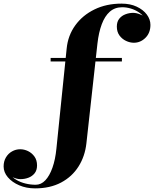

<svg xmlns="http://www.w3.org/2000/svg" viewBox="-248 -780 850 1060"><path d="M-54.5 260Q-102.5 260 -142 243Q-181.5 226 -204.8 198.5Q-228 171 -228 139Q-228 110.5 -215.2 89Q-202.5 67.5 -181.5 55.8Q-160.5 44 -136.5 44Q-114.5 44 -93.2 54.2Q-72 64.5 -57.8 84.2Q-43.5 104 -43.5 133.5Q-43.5 160 -57 176.8Q-70.5 193.5 -91.2 201.2Q-112 209 -134.5 209Q-154.5 209 -176 199.2Q-197.5 189.5 -212.2 173.5Q-227 157.5 -227 139H-208Q-208 162.5 -194.2 181Q-180.5 199.5 -157.8 213Q-135 226.5 -107.2 233.2Q-79.5 240 -51 240Q-21 240 2.2 215.5Q25.5 191 41.5 146Q57.5 101 63.5 40L120 -511.5Q127 -584 167.5 -640Q208 -696 273.8 -728Q339.5 -760 423 -760Q471 -760 506.8 -743.2Q542.5 -726.5 562.5 -699.8Q582.5 -673 582.5 -642.5Q582.5 -598.5 555 -571.2Q527.5 -544 491 -544Q469.5 -544 447.8 -554.2Q426 -564.5 411.5 -584.2Q397 -604 397 -633.5Q397 -660 410.5 -676.8Q424 -693.5 444.8 -701.2Q465.5 -709 487 -709Q505.5 -709 527.8 -699.8Q550 -690.5 565.8 -675.2Q581.5 -660 581.5 -642.5H562.5Q562.5 -664 550.2 -681.5Q538 -699 518.2 -712.2Q498.5 -725.5 474.5 -732.8Q450.5 -740 426.5 -740Q386 -740 358.2 -715.5Q330.5 -691 313.8 -646.2Q297 -601.5 290 -540L229 11.5Q221 83 185.5 139.2Q150 195.5 89.2 227.8Q28.5 260 -54.5 260ZM31.5 -440.5V-460H425V-440.5Z"/></svg>

Font: Bodoni Moda 11pt ExtraBold
Style: Regular
Weight: 800
Designer: Owen Earl
Foundry: indestructible type
Version: Version 2.004